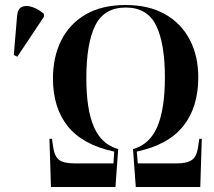

<svg xmlns="http://www.w3.org/2000/svg" viewBox="-20 -745 853 765"><path d="M183 0 177 -192H187L192 -158Q197 -122 215.5 -108Q234 -94 277 -94H432L435 -141Q309 -168 250 -242Q191 -316 191 -432Q191 -518 224 -584Q257 -650 321.5 -687.5Q386 -725 481 -725Q573 -725 637.5 -688.5Q702 -652 736 -587Q770 -522 770 -437Q770 -318 710.5 -243Q651 -168 525 -141L529 -94H685Q726 -94 745 -108Q764 -122 769 -158L774 -192H784L778 0H521L510 -151Q576 -169 606.5 -239.5Q637 -310 637 -437Q637 -572 602 -643.5Q567 -715 481 -715Q395 -715 359.5 -643.5Q324 -572 324 -433Q324 -308 354.5 -238.5Q385 -169 451 -151L440 0ZM49 -519 35 -526 48 -681Q50 -709 66.5 -717Q83 -725 107 -717.5Q131 -710 155 -690V-678Z"/></svg>

Font: Noto Serif Display Condensed SemiBold
Style: Regular
Weight: 600
Width: 3
Designer: Monotype Design Team
Foundry: Monotype Imaging Inc.
Version: Version 2.009